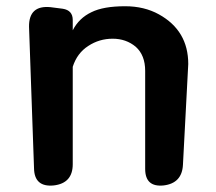

<svg xmlns="http://www.w3.org/2000/svg" viewBox="-20 -587 692 615"><path d="M445 -360Q445 -410 415 -437Q384 -463 341 -463Q298 -463 263 -440Q227 -417 213 -373V-61Q213 0 152 7Q90 13 89 -48L73 -501Q72 -571 142 -564L181 -559Q213 -554 213 -523V-490Q233 -529 273 -548Q311 -567 381 -567Q442 -567 489 -541Q583 -489 583 -382L566 -59Q563 0 504 7Q445 13 445 -46Z"/></svg>

Font: MaokenZhuyuanTi
Style: Regular
Weight: 400
Designer: Fontworks Inc & LongZhuTi team: ZERO子、时光羊、荆南、频凡、刘鹏、Little White Dog、帆影Magmeta、奈白不弍、白日月球、ChaoTawei、雨三（排名不分先后）
Version: Version 1.000; 20230222